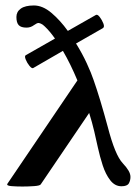

<svg xmlns="http://www.w3.org/2000/svg" viewBox="-20 -670 507 702"><path d="M62 12Q40 12 21.5 10.5Q3 9 7 2L263 -376Q238 -436 210 -484L101 -421Q96 -419 87.5 -429.5Q79 -440 74 -452.5Q69 -465 74 -468L181 -529Q162 -556 144 -573Q136 -581 129.5 -583.5Q123 -586 121 -586Q115 -586 104 -578Q92 -569 77 -569Q57 -569 48.5 -578Q40 -587 40 -608Q40 -627 56 -638.5Q72 -650 104 -650Q136 -650 168 -623Q200 -596 228 -557L330 -615Q336 -619 344.5 -608Q353 -597 358 -584Q363 -571 356 -567L258 -511Q281 -474 297.5 -438Q314 -402 322 -378Q334 -344 347 -301Q360 -258 374 -206Q401 -102 429 -73Q443 -58 450 -46Q457 -34 457 -23Q457 -10 451 0.5Q445 11 424 11Q400 11 383 -11Q366 -33 355.5 -65.5Q345 -98 338 -130Q332 -158 324.5 -190Q317 -222 306 -257L129 4Q126 9 104.5 10.5Q83 12 62 12Z"/></svg>

Font: Junicode
Style: Bold
Weight: 700
Designer: Peter S. Baker
Version: Version 2.100; ttfautohint (v1.8.4)